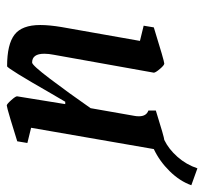

<svg xmlns="http://www.w3.org/2000/svg" viewBox="-38 -557 604 568"><g transform="rotate(90 264.0 -273.0)"><path d="M421 -426 358 -63 403 -52 398 -22Q370 -13 333 -2Q296 9 292 9Q288 9 276 -4.5Q264 -18 265 -22L288 -164H281L257 -123Q182 8 176 8Q111 8 82.5 -14Q54 -36 54 -90Q54 -117 60 -153L101 -385L56 -396L61 -426Q161 -457 168 -457Q173 -457 184 -444Q195 -431 195 -426L142 -130Q139 -115 139 -102Q139 -66 165 -66Q173 -66 213.5 -119.5Q254 -173 300 -239L323 -370Q324 -375 324 -382Q324 -404 307 -410V-432Q387 -457 394 -457Q421 -470 444 -496Q467 -522 478 -555L528 -537Q516 -503 486.5 -473Q457 -443 421 -426Z"/></g></svg>

Font: Grenze
Style: Italic
Weight: 400
Italic angle: -10°
Designer: Renata Polastri
Foundry: Omnibus-Type
Version: Version 1.002; ttfautohint (v1.8)